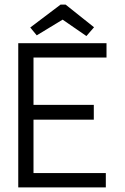

<svg xmlns="http://www.w3.org/2000/svg" viewBox="-20 -811 540 831"><path d="M59 -624V0H438V-62H125V-293H386V-357H125V-562H441V-624ZM111 -692 139 -658 251 -726 354 -655 387 -693 264 -791H242Z"/></svg>

Font: Inconsolatazi4
Style: Regular
Weight: 400
Designer: Raph Levien, Kirill Tkachev
Foundry: Cyreal
Version: Version 1.013